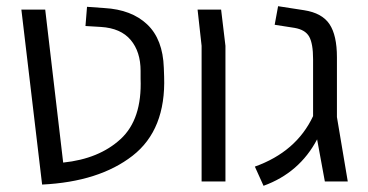

<svg xmlns="http://www.w3.org/2000/svg" viewBox="-20 -586 1189 620"><path d="M116 10 49 -555H126L184 -61Q300 -73 369.5 -137Q439 -201 434 -332V-357Q434 -419 402 -457Q370 -495 306 -499L256 -502L261 -564L317 -560Q405 -555 455.5 -507Q506 -459 509 -367L510 -339Q516 -167 408 -83Q300 1 116 10Z M631 0V-438L618 -555H694L708 -438V0Z M1103 0H1029L1004 -136Q947 -28 831 14L803 -48Q937 -96 991 -211V-395Q991 -445 978.5 -467.5Q966 -490 931 -496L867 -506L878 -566L962 -553Q1020 -544 1044 -508Q1068 -472 1068 -401V-208Z"/></svg>

Font: Assistant
Style: Regular
Weight: 400
Designer: Hebrew By Ben Nathan, Latin by Paul Hunt
Version: Version 2.001;PS 002.001;hotconv 1.0.88;makeotf.lib2.5.64775